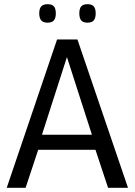

<svg xmlns="http://www.w3.org/2000/svg" viewBox="-20 -895 641 915"><path d="M12 0 252 -707H349L590 0H495L435 -181H162L102 0ZM180 -253H418L299 -623ZM397 -787Q376 -787 367 -798Q358 -809 358 -831Q358 -854 367 -864.5Q376 -875 397 -875Q418 -875 427 -864.5Q436 -854 436 -831Q436 -809 427 -798Q418 -787 397 -787ZM207 -787Q186 -787 176.5 -798Q167 -809 167 -831Q167 -854 176.5 -864.5Q186 -875 207 -875Q228 -875 237 -864.5Q246 -854 246 -831Q246 -809 237 -798Q228 -787 207 -787Z"/></svg>

Font: Georama ExtraCondensed Thin
Style: Regular
Weight: 400
Version: Version 1.001